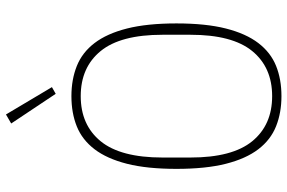

<svg xmlns="http://www.w3.org/2000/svg" viewBox="-184 -792 987 660"><g transform="rotate(-90 310.0 -461.5)"><path d="M310 12Q253 12 206.5 -6.5Q160 -25 127.5 -67.5Q95 -110 77.5 -179Q60 -248 60 -349Q60 -450 77.5 -519Q95 -588 127.5 -630.5Q160 -673 206 -691.5Q252 -710 310 -710Q367 -710 413.5 -691.5Q460 -673 492.5 -630.5Q525 -588 542.5 -519Q560 -450 560 -349Q560 -248 542.5 -179Q525 -110 492.5 -67.5Q460 -25 414 -6.5Q368 12 310 12ZM310 -20Q409 -20 465 -88.5Q521 -157 521 -301V-397Q521 -541 465 -609.5Q409 -678 310 -678Q211 -678 155 -609.5Q99 -541 99 -397V-301Q99 -157 155 -88.5Q211 -20 310 -20ZM216 -917 247 -935 341 -777 318 -764Z"/></g></svg>

Font: IBM Plex Sans Cond ExtLt
Style: Regular
Weight: 200
Width: 3
Designer: Mike Abbink, Paul van der Laan, Pieter van Rosmalen
Foundry: Bold Monday
Version: Version 1.3